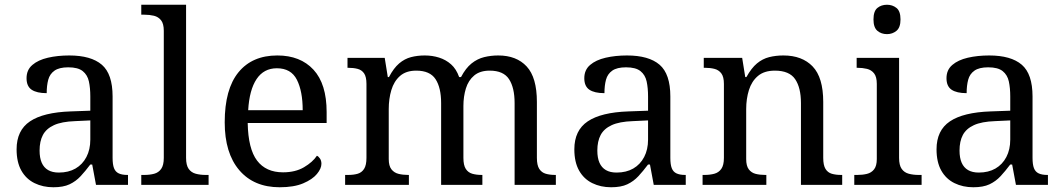

<svg xmlns="http://www.w3.org/2000/svg" viewBox="-20 -780 4484 810"><path d="M205 10Q161 10 125.5 -7.5Q90 -25 70 -60.5Q50 -96 50 -150Q50 -230 106.5 -268Q163 -306 278 -310L361 -313V-373Q361 -409 355 -436.5Q349 -464 329 -480Q309 -496 268 -496Q230 -496 210 -482Q190 -468 183.5 -443.5Q177 -419 177 -387Q135 -387 113.5 -401.5Q92 -416 92 -450Q92 -485 116.5 -506Q141 -527 182 -536.5Q223 -546 272 -546Q364 -546 409.5 -507Q455 -468 455 -373V-114Q455 -86 461 -70.5Q467 -55 481 -48.5Q495 -42 517 -42H520V0H385L369 -86H361Q340 -58 320 -36.5Q300 -15 273.5 -2.5Q247 10 205 10ZM228 -52Q269 -52 298.5 -69Q328 -86 344.5 -117.5Q361 -149 361 -191V-272L297 -269Q240 -267 207.5 -252Q175 -237 161 -210.5Q147 -184 147 -145Q147 -114 156 -93.5Q165 -73 183 -62.5Q201 -52 228 -52Z M576 0V-42H589Q612 -42 630.5 -47Q649 -52 660 -67.5Q671 -83 671 -114V-650Q671 -680 659.5 -694.5Q648 -709 629.5 -713.5Q611 -718 589 -718H576V-760H765V-114Q765 -83 776 -67.5Q787 -52 806 -47Q825 -42 847 -42H860V0Z M1160 10Q1051 10 989.5 -62Q928 -134 928 -264Q928 -404 986 -475Q1044 -546 1150 -546Q1247 -546 1302.5 -486Q1358 -426 1358 -307V-261H1025Q1027 -152 1064.5 -102.5Q1102 -53 1174 -53Q1226 -53 1262.5 -74.5Q1299 -96 1317 -123Q1324 -120 1330 -111Q1336 -102 1336 -89Q1336 -69 1317 -46Q1298 -23 1259 -6.5Q1220 10 1160 10ZM1257 -315Q1257 -395 1232.5 -443.5Q1208 -492 1148 -492Q1093 -492 1062.5 -446.5Q1032 -401 1027 -315Z M1436 0V-42H1449Q1472 -42 1489 -47Q1506 -52 1516 -67.5Q1526 -83 1526 -114V-426Q1526 -456 1516 -470.5Q1506 -485 1488.5 -489.5Q1471 -494 1449 -494H1446V-536H1603L1616 -455H1621Q1641 -493 1664 -512.5Q1687 -532 1714 -539Q1741 -546 1772 -546Q1804 -546 1832.5 -537Q1861 -528 1883 -508.5Q1905 -489 1917 -455H1925Q1945 -493 1969.5 -512.5Q1994 -532 2022.5 -539Q2051 -546 2082 -546Q2159 -546 2202 -499.5Q2245 -453 2245 -350V-114Q2245 -83 2255 -67.5Q2265 -52 2282.5 -47Q2300 -42 2322 -42H2325V0H2151V-345Q2151 -410 2127.5 -446Q2104 -482 2046 -482Q2005 -482 1980.5 -461.5Q1956 -441 1945.5 -407Q1935 -373 1935 -333V-114Q1935 -83 1945 -67.5Q1955 -52 1972.5 -47Q1990 -42 2012 -42H2015V0H1841V-345Q1841 -410 1817.5 -446Q1794 -482 1736 -482Q1693 -482 1667.5 -459.5Q1642 -437 1631 -400Q1620 -363 1620 -320V-109Q1620 -80 1631.5 -65.5Q1643 -51 1661.5 -46.5Q1680 -42 1702 -42H1705V0Z M2558 10Q2514 10 2478.5 -7.5Q2443 -25 2423 -60.5Q2403 -96 2403 -150Q2403 -230 2459.5 -268Q2516 -306 2631 -310L2714 -313V-373Q2714 -409 2708 -436.5Q2702 -464 2682 -480Q2662 -496 2621 -496Q2583 -496 2563 -482Q2543 -468 2536.5 -443.5Q2530 -419 2530 -387Q2488 -387 2466.5 -401.5Q2445 -416 2445 -450Q2445 -485 2469.5 -506Q2494 -527 2535 -536.5Q2576 -546 2625 -546Q2717 -546 2762.5 -507Q2808 -468 2808 -373V-114Q2808 -86 2814 -70.5Q2820 -55 2834 -48.5Q2848 -42 2870 -42H2873V0H2738L2722 -86H2714Q2693 -58 2673 -36.5Q2653 -15 2626.5 -2.5Q2600 10 2558 10ZM2581 -52Q2622 -52 2651.5 -69Q2681 -86 2697.5 -117.5Q2714 -149 2714 -191V-272L2650 -269Q2593 -267 2560.5 -252Q2528 -237 2514 -210.5Q2500 -184 2500 -145Q2500 -114 2509 -93.5Q2518 -73 2536 -62.5Q2554 -52 2581 -52Z M2944 0V-42H2952Q2975 -42 2993.5 -47Q3012 -52 3023 -67.5Q3034 -83 3034 -114V-426Q3034 -456 3023 -470.5Q3012 -485 2994 -489.5Q2976 -494 2954 -494H2949V-536H3111L3124 -455H3129Q3150 -493 3173.5 -512.5Q3197 -532 3225 -539Q3253 -546 3285 -546Q3364 -546 3408.5 -499.5Q3453 -453 3453 -350V-114Q3453 -83 3462.5 -67.5Q3472 -52 3489 -47Q3506 -42 3528 -42H3533V0H3359V-345Q3359 -410 3334.5 -446Q3310 -482 3249 -482Q3204 -482 3177.5 -459.5Q3151 -437 3139.5 -400Q3128 -363 3128 -320V-109Q3128 -80 3139 -65.5Q3150 -51 3168 -46.5Q3186 -42 3208 -42H3213V0Z M3584 0V-42H3597Q3619 -42 3637.5 -46.5Q3656 -51 3667.5 -65.5Q3679 -80 3679 -109V-426Q3679 -456 3667.5 -470.5Q3656 -485 3637.5 -489.5Q3619 -494 3597 -494H3594V-536H3773V-114Q3773 -83 3784 -67.5Q3795 -52 3814 -47Q3833 -42 3855 -42H3868V0ZM3722 -636Q3698 -636 3681.5 -650Q3665 -664 3665 -698Q3665 -733 3681.5 -746.5Q3698 -760 3722 -760Q3745 -760 3762 -746.5Q3779 -733 3779 -698Q3779 -664 3762 -650Q3745 -636 3722 -636Z M4086 10Q4042 10 4006.5 -7.5Q3971 -25 3951 -60.5Q3931 -96 3931 -150Q3931 -230 3987.5 -268Q4044 -306 4159 -310L4242 -313V-373Q4242 -409 4236 -436.5Q4230 -464 4210 -480Q4190 -496 4149 -496Q4111 -496 4091 -482Q4071 -468 4064.5 -443.5Q4058 -419 4058 -387Q4016 -387 3994.5 -401.5Q3973 -416 3973 -450Q3973 -485 3997.5 -506Q4022 -527 4063 -536.5Q4104 -546 4153 -546Q4245 -546 4290.5 -507Q4336 -468 4336 -373V-114Q4336 -86 4342 -70.5Q4348 -55 4362 -48.5Q4376 -42 4398 -42H4401V0H4266L4250 -86H4242Q4221 -58 4201 -36.5Q4181 -15 4154.5 -2.5Q4128 10 4086 10ZM4109 -52Q4150 -52 4179.5 -69Q4209 -86 4225.5 -117.5Q4242 -149 4242 -191V-272L4178 -269Q4121 -267 4088.5 -252Q4056 -237 4042 -210.5Q4028 -184 4028 -145Q4028 -114 4037 -93.5Q4046 -73 4064 -62.5Q4082 -52 4109 -52Z"/></svg>

Font: Noto Serif Kannada
Style: Regular
Weight: 400
Designer: Universal Thirst, Indian Type Foundry and the Monotype Design Team
Foundry: Monotype Imaging Inc.
Version: Version 2.003